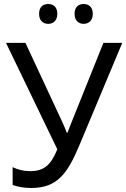

<svg xmlns="http://www.w3.org/2000/svg" viewBox="-20 -928 630 958"><path d="M175 -859C175 -825 195 -809 221 -809C245 -809 266 -825 266 -859C266 -894 245 -908 221 -908C195 -908 175 -894 175 -859ZM352 -859C352 -825 373 -809 397 -809C422 -809 443 -825 443 -859C443 -894 422 -908 397 -908C373 -908 352 -894 352 -859ZM590 -714H496L337 -318C331 -304 322 -280 317 -266H313C307 -284 296 -307 290 -321L107 -714H10L266 -183C233 -102 198 -74 129 -74C97 -74 68 -82 43 -94V-5C68 4 101 10 135 10C265 10 316 -60 376 -203Z"/></svg>

Font: Noto Sans Thai
Style: Regular
Weight: 400
Designer: Monotype Design Team
Foundry: Monotype Imaging Inc.
Version: Version 1.901